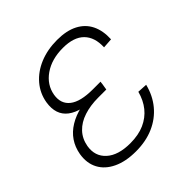

<svg xmlns="http://www.w3.org/2000/svg" viewBox="-151 -646 770 770"><g transform="rotate(-45 234.5 -261.0)"><path d="M190.4 9.3Q132.8 9.3 92.8 -9.8Q52.7 -28.8 34.7 -62.7Q16.6 -96.7 23.9 -142.1Q29.8 -175.8 47.4 -201.7Q64.9 -227.5 93.8 -245.1Q122.6 -262.7 160.9 -271.5Q199.2 -280.3 245.6 -280.3H286.6L281.7 -250.5H235.4Q191.4 -250.5 155.5 -238.8Q119.6 -227.1 96.9 -203.1Q74.2 -179.2 67.9 -143.6Q59.6 -92.8 94.5 -61.3Q129.4 -29.8 197.8 -29.8Q244.1 -29.8 278.1 -44.9Q312 -60.1 334 -87.4Q356 -114.7 366.2 -153.3L408.2 -150.9Q396 -101.6 366.2 -65.7Q336.4 -29.8 292 -10.3Q247.6 9.3 190.4 9.3ZM241.7 -257.3Q195.8 -257.3 162.1 -265.4Q128.4 -273.4 107.4 -289.3Q86.4 -305.2 78.6 -328.9Q70.8 -352.5 75.7 -383.8Q83 -427.7 111.3 -460.9Q139.6 -494.1 183.8 -512.5Q228 -530.8 282.7 -530.8Q335.9 -530.8 371.3 -512.5Q406.7 -494.1 423.3 -460.2Q439.9 -426.3 437.5 -379.4L395 -376.5Q397.5 -431.6 367.7 -461.7Q337.9 -491.7 276.4 -491.7Q212.9 -491.7 169.9 -461.9Q127 -432.1 118.7 -383.8Q111.3 -338.4 142.8 -313.7Q174.3 -289.1 243.7 -289.1H287.6L282.7 -257.3Z"/></g></svg>

Font: Inter 28pt ExtraLight
Style: Italic
Weight: 250
Italic angle: -9.3988°
Designer: Rasmus Andersson
Foundry: rsms
Version: Version 4.001;git-66647c0bb